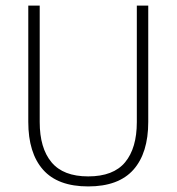

<svg xmlns="http://www.w3.org/2000/svg" viewBox="-20 -659 634 689"><path d="M296.5 10Q187.5 10 134.5 -50Q81.5 -110 81.5 -221.5V-639H122.5V-221Q122.5 -127.5 164.8 -76.8Q207 -26 296.5 -26Q387 -26 429 -76.8Q471 -127.5 471 -221V-639H512V-221.5Q512 -110 458.8 -50Q405.5 10 296.5 10Z"/></svg>

Font: Anek Bangla ExtraLight
Style: Regular
Weight: 250
Designer: Sulekha Rajkumar (Bangla), Yesha Goshar (Latin)
Foundry: Ek Type
Version: Version 1.003